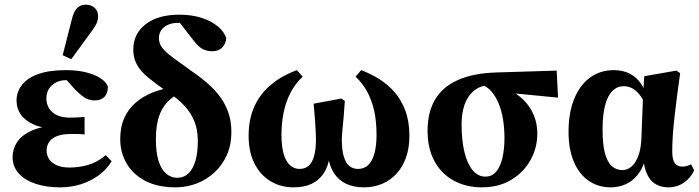

<svg xmlns="http://www.w3.org/2000/svg" viewBox="-20 -789 2999 824"><path d="M237 15Q181 15 135 0.5Q89 -14 61.5 -43.5Q34 -73 34 -115Q34 -149 53 -178.5Q72 -208 114 -227.5Q156 -247 225 -251L222 -236Q166 -237 127.5 -253.5Q89 -270 70 -296.5Q51 -323 51 -357Q51 -395 74.5 -425Q98 -455 145 -471.5Q192 -488 263 -488Q310 -488 347.5 -479Q385 -470 410 -454Q435 -438 443 -418Q443 -388 428 -373Q413 -358 386 -358Q372 -358 359 -362.5Q346 -367 332.5 -377.5Q319 -388 301 -406L255 -458L309 -462L329 -440Q308 -445 292 -445Q276 -445 263 -445Q240 -445 221 -435.5Q202 -426 190.5 -408.5Q179 -391 179 -366Q179 -344 190 -325Q201 -306 224 -295Q247 -284 283 -284Q297 -284 309.5 -285Q322 -286 343 -287V-212Q321 -214 309 -214Q297 -214 285 -214Q258 -214 238 -209Q218 -204 205 -194Q192 -184 186 -171Q180 -158 180 -142Q180 -123 190.5 -106.5Q201 -90 223 -80Q245 -70 279 -70Q317 -70 356 -80.5Q395 -91 434 -123L459 -97Q438 -62 404 -37Q370 -12 328 1.5Q286 15 237 15ZM249 -552 288 -705Q297 -741 311.5 -755Q326 -769 348 -769Q371 -769 386 -755.5Q401 -742 401 -719Q401 -701 392.5 -684.5Q384 -668 366 -645L286 -535Z M733 15Q656 15 603 -13Q550 -41 523 -88Q496 -135 496 -192Q496 -245 514 -284Q532 -323 564 -350Q596 -377 637.5 -393Q679 -409 725 -416V-428L757 -392Q720 -375 696 -348.5Q672 -322 660.5 -283.5Q649 -245 649 -192Q649 -135 660.5 -98.5Q672 -62 693 -44Q714 -26 740 -26Q769 -26 788.5 -44.5Q808 -63 818.5 -98Q829 -133 829 -184Q829 -231 814.5 -267.5Q800 -304 773 -333.5Q746 -363 707 -389Q653 -426 618.5 -454Q584 -482 568 -511Q552 -540 552 -576Q552 -644 605 -685Q658 -726 750 -726Q803 -726 845 -712.5Q887 -699 914.5 -676Q942 -653 951 -626Q950 -603 934.5 -586Q919 -569 890 -569Q868 -569 849 -579Q830 -589 807 -620L744 -701L803 -698L805 -674Q796 -680 780.5 -685.5Q765 -691 746 -691Q708 -691 685 -673Q662 -655 662 -625Q662 -602 676.5 -583.5Q691 -565 722 -542Q753 -519 802 -484Q843 -456 875 -427.5Q907 -399 928.5 -368Q950 -337 961.5 -301.5Q973 -266 973 -222Q973 -167 953.5 -123.5Q934 -80 900.5 -49Q867 -18 824 -1.5Q781 15 733 15Z M1240 15Q1184 15 1140.5 -11.5Q1097 -38 1072 -87.5Q1047 -137 1047 -206Q1047 -280 1073 -335Q1099 -390 1146 -428Q1193 -466 1254 -488L1279 -460Q1247 -430 1227 -391.5Q1207 -353 1197.5 -307.5Q1188 -262 1188 -212Q1188 -159 1198 -126.5Q1208 -94 1225.5 -79Q1243 -64 1266 -64Q1288 -64 1303.5 -76.5Q1319 -89 1327.5 -117.5Q1336 -146 1336 -193Q1336 -203 1335 -223Q1334 -243 1332 -273Q1330 -303 1326 -344L1445 -366L1460 -356Q1458 -322 1455 -289Q1452 -256 1449.5 -230Q1447 -204 1447 -189Q1447 -145 1455.5 -117Q1464 -89 1479.5 -76.5Q1495 -64 1516 -64Q1543 -64 1560.5 -81Q1578 -98 1587 -131Q1596 -164 1596 -210Q1596 -269 1585.5 -315Q1575 -361 1555 -397Q1535 -433 1506 -460L1530 -488Q1570 -473 1607 -450Q1644 -427 1673 -394Q1702 -361 1719.5 -314.5Q1737 -268 1737 -206Q1737 -155 1723 -114.5Q1709 -74 1683 -45Q1657 -16 1621 -0.5Q1585 15 1542 15Q1499 15 1467 0.5Q1435 -14 1414.5 -44Q1394 -74 1388 -120H1395Q1389 -74 1368.5 -44Q1348 -14 1316 0.5Q1284 15 1240 15Z M2047 15Q1981 15 1928 -13.5Q1875 -42 1845 -96.5Q1815 -151 1815 -228Q1815 -307 1847 -361.5Q1879 -416 1945 -445.5Q2011 -475 2110 -478L2369 -486L2375 -370L2118 -395L2073 -424Q2036 -419 2011 -397Q1986 -375 1973.5 -339Q1961 -303 1961 -255Q1961 -188 1973 -137.5Q1985 -87 2008 -59Q2031 -31 2063 -31Q2092 -31 2110 -53Q2128 -75 2136.5 -112.5Q2145 -150 2145 -197Q2145 -238 2139 -275.5Q2133 -313 2120.5 -343.5Q2108 -374 2090 -395.5Q2072 -417 2047 -425L2065 -432Q2117 -426 2158 -407Q2199 -388 2227.5 -359.5Q2256 -331 2271 -294.5Q2286 -258 2286 -216Q2286 -155 2257 -102.5Q2228 -50 2174.5 -17.5Q2121 15 2047 15Z M2601 15Q2547 15 2506 -13.5Q2465 -42 2442.5 -95.5Q2420 -149 2420 -223Q2420 -307 2445 -366.5Q2470 -426 2513.5 -457Q2557 -488 2614 -488Q2654 -488 2683.5 -472.5Q2713 -457 2731.5 -429Q2750 -401 2758 -365H2767L2752 -336Q2739 -365 2724.5 -383Q2710 -401 2693.5 -410Q2677 -419 2656 -419Q2629 -419 2608.5 -399Q2588 -379 2577 -337.5Q2566 -296 2566 -234Q2566 -169 2576.5 -130.5Q2587 -92 2606.5 -75.5Q2626 -59 2651 -59Q2672 -59 2690 -74Q2708 -89 2720 -121.5Q2732 -154 2733 -204L2740 -385L2745 -462L2883 -486L2899 -475Q2892 -427 2886 -380Q2880 -333 2875 -289.5Q2870 -246 2867.5 -208Q2865 -170 2865 -139Q2865 -104 2876 -89Q2887 -74 2909 -74Q2920 -74 2929 -77Q2938 -80 2946 -84L2959 -58Q2945 -26 2915.5 -5.5Q2886 15 2848 15Q2818 15 2795 2Q2772 -11 2758 -39.5Q2744 -68 2741 -112L2752 -113Q2739 -66 2716 -38Q2693 -10 2663.5 2.5Q2634 15 2601 15Z"/></svg>

Font: Source Serif 4 36pt
Style: Bold
Weight: 700
Designer: Frank Grießhammer
Foundry: Adobe Systems Incorporated
Version: Version 4.004;hotconv 1.0.116;makeotfexe 2.5.65601